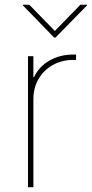

<svg xmlns="http://www.w3.org/2000/svg" viewBox="-20 -780 382 800"><path d="M96.7 0V-545.9H119.1V-459H122.1Q141.6 -501.5 185.3 -527.1Q229 -552.7 285.2 -552.7Q289.6 -552.7 291 -552.7Q292.5 -552.7 296.9 -552.7V-530.3Q294.4 -530.3 292 -530.3Q289.6 -530.3 285.2 -530.3Q237.3 -530.3 199.7 -509Q162.1 -487.8 140.6 -450.9Q119.1 -414.1 119.1 -366.2V0ZM102.1 -760.3 208.5 -650.9 314.9 -760.3H342.3V-757.3L211.4 -623.5H205.6L75.7 -757.3V-760.3Z"/></svg>

Font: Inter Thin
Style: Regular
Weight: 250
Designer: Rasmus Andersson
Foundry: rsms
Version: Version 4.001;git-66647c0bb